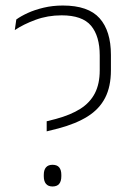

<svg xmlns="http://www.w3.org/2000/svg" viewBox="-20 -668 476 695"><path d="M191 -203 149 -192.5V-229L182.5 -237.5Q236 -252 271 -274.2Q306 -296.5 323.5 -330.5Q341 -364.5 341 -413.5V-467Q341 -537.5 309.5 -575Q278 -612.5 203 -612.5Q152.5 -612.5 108.5 -596.2Q64.5 -580 33.5 -559L39 -597.5Q55.5 -609.5 80.5 -621Q105.5 -632.5 138 -640.2Q170.5 -648 207.5 -648Q299.5 -648 340.5 -602Q381.5 -556 381.5 -469.5V-414Q381.5 -354.5 360.5 -313.8Q339.5 -273 297.2 -246.5Q255 -220 191 -203ZM170 7Q154.5 7 146.5 -2.5Q138.5 -12 138.5 -30V-35Q138.5 -53 146.5 -62.2Q154.5 -71.5 170 -71.5Q186.5 -71.5 194.2 -62.2Q202 -53 202 -35V-30Q202 -12 194.2 -2.5Q186.5 7 170 7Z"/></svg>

Font: Anek Devanagari Medium ExtraLight
Style: Regular
Weight: 250
Version: Version 1.003